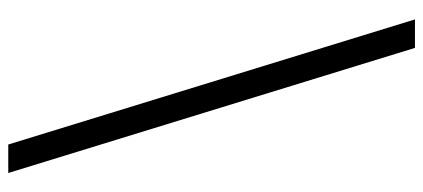

<svg xmlns="http://www.w3.org/2000/svg" viewBox="-300 -544 1025 465"><g transform="rotate(-90 212.5 -311.5)"><path d="M398 181H329L26 -804H95Z"/></g></svg>

Font: Noto Serif TC ExtraLight Black
Style: Regular
Weight: 900
Version: Version 2.003-H1;hotconv 1.1.1;makeotfexe 2.6.0